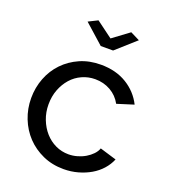

<svg xmlns="http://www.w3.org/2000/svg" viewBox="-135 -828 825 936"><g transform="rotate(20 277.0 -360.0)"><path d="M215 -730 300 -667 385 -730 433 -706 332 -616H268L167 -706ZM36 -262Q36 -317 55 -366Q74 -415 109 -451.5Q144 -488 192.5 -509.5Q241 -531 301 -531Q379 -531 435.5 -496.5Q492 -462 521 -404L435 -377Q415 -414 379 -434.5Q343 -455 299 -455Q263 -455 231 -440.5Q199 -426 176 -400Q153 -374 139.5 -339Q126 -304 126 -262Q126 -221 140 -185Q154 -149 177.5 -122.5Q201 -96 232.5 -81Q264 -66 300 -66Q323 -66 345.5 -72.5Q368 -79 386.5 -90Q405 -101 419 -115.5Q433 -130 439 -147L525 -121Q513 -92 491.5 -68Q470 -44 441 -27Q412 -10 376.5 0Q341 10 302 10Q243 10 194 -12Q145 -34 110 -71Q75 -108 55.5 -157.5Q36 -207 36 -262Z"/></g></svg>

Font: PTCRaleway Medium
Style: Regular
Weight: 500
Designer: Matt McInerney, Pablo Impallari, Rodrigo Fuenzalida
Foundry: Matt McInerney, Pablo Impallari, Rodrigo Fuenzalida
Version: Version 3.000g; ttfautohint (v1.5) -l 8 -r 28 -G 28 -x 14 -D